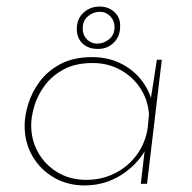

<svg xmlns="http://www.w3.org/2000/svg" viewBox="-20 -560 585 585"><path d="M238 5Q185 5 143.5 -19.5Q102 -44 78.5 -85Q55 -126 55 -177Q55 -207 66 -243Q77 -279 101 -311.5Q125 -344 164.5 -365Q204 -386 261 -386Q306 -386 343 -369Q380 -352 405.5 -322.5Q431 -293 442 -255L437 -243L458 -378H473L428 0H409L423 -120L424 -105Q411 -81 391.5 -61Q372 -41 348 -26Q324 -11 296 -3Q268 5 238 5ZM243 -12Q290 -12 330 -32Q370 -52 396.5 -88Q423 -124 430 -170L434 -211Q431 -255 408 -290.5Q385 -326 347 -347Q309 -368 262 -368Q210 -368 174 -348.5Q138 -329 116 -299Q94 -269 84.5 -236.5Q75 -204 75 -179Q75 -133 96.5 -95Q118 -57 156 -34.5Q194 -12 243 -12ZM214 -471Q214 -503 234.5 -521.5Q255 -540 283 -540Q311 -540 329 -523Q347 -506 346 -480Q346 -448 325.5 -429Q305 -410 277 -411Q249 -411 231.5 -427.5Q214 -444 214 -471ZM232 -473Q232 -453 245 -440Q258 -427 276 -427Q296 -427 312.5 -440.5Q329 -454 329 -477Q329 -497 316 -510.5Q303 -524 284 -524Q264 -524 248 -510.5Q232 -497 232 -473Z"/></svg>

Font: Josefin Sans Thin Thin
Style: Italic
Weight: 250
Italic angle: -7°
Version: Version 2.000